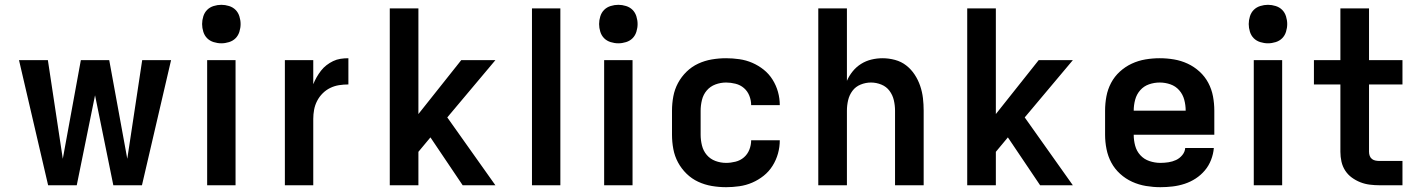

<svg xmlns="http://www.w3.org/2000/svg" viewBox="-20 -770 5890 798"><path d="M180 0 59 -520H179L241 -110L316 -520H434L509 -110L571 -520H691L570 0H451L375 -374L299 0Z M841 0V-520H959V0ZM900 -590Q884 -590 868 -595Q852 -600 841 -611Q830 -622 825 -638Q820 -654 820 -670Q820 -686 825 -702Q830 -718 841 -729Q852 -740 868 -745Q884 -750 900 -750Q916 -750 932 -745Q948 -740 959 -729Q970 -718 975 -702Q980 -686 980 -670Q980 -654 975 -638Q970 -622 959 -611Q948 -600 932 -595Q916 -590 900 -590Z M1164 0V-520H1282V-420Q1288 -435 1296 -449Q1304 -463 1314 -476Q1324 -489 1337 -499Q1350 -509 1364.5 -516Q1379 -523 1395 -525.5Q1411 -528 1428 -528V-419Q1408 -419 1389 -416Q1370 -413 1352.5 -404.5Q1335 -396 1321 -382Q1307 -368 1298 -350.5Q1289 -333 1285.5 -314Q1282 -295 1282 -276V0Z M1903 0 1769 -199 1719 -139V0H1600V-735H1719V-296L1897 -520H2039L1839 -282L2039 0Z M2191 0V-735H2309V0Z M2491 0V-520H2609V0ZM2550 -590Q2534 -590 2518 -595Q2502 -600 2491 -611Q2480 -622 2475 -638Q2470 -654 2470 -670Q2470 -686 2475 -702Q2480 -718 2491 -729Q2502 -740 2518 -745Q2534 -750 2550 -750Q2566 -750 2582 -745Q2598 -740 2609 -729Q2620 -718 2625 -702Q2630 -686 2630 -670Q2630 -654 2625 -638Q2620 -622 2609 -611Q2598 -600 2582 -595Q2566 -590 2550 -590Z M2998 8Q2968 8 2938.5 3Q2909 -2 2882 -14.5Q2855 -27 2833.5 -48Q2812 -69 2798 -95Q2784 -121 2778.5 -150.5Q2773 -180 2773 -210V-310Q2773 -340 2778.5 -369.5Q2784 -399 2798 -425Q2812 -451 2833.5 -472Q2855 -493 2882 -505.5Q2909 -518 2938.5 -523Q2968 -528 2998 -528Q3025 -528 3053 -524Q3081 -520 3106.5 -509Q3132 -498 3154 -480.5Q3176 -463 3191 -439Q3206 -415 3213.5 -388Q3221 -361 3221 -333H3102Q3102 -353 3094.5 -372Q3087 -391 3072 -404Q3057 -417 3037 -422Q3017 -427 2998 -427Q2975 -427 2953.5 -419Q2932 -411 2917.5 -394Q2903 -377 2897.5 -354.5Q2892 -332 2892 -310V-210Q2892 -188 2897.5 -165.5Q2903 -143 2917.5 -126Q2932 -109 2953.5 -101Q2975 -93 2998 -93Q3017 -93 3037 -98Q3057 -103 3072 -116Q3087 -129 3094.5 -148Q3102 -167 3102 -187H3221Q3221 -159 3213.5 -132Q3206 -105 3191 -81Q3176 -57 3154 -39.5Q3132 -22 3106.5 -11Q3081 0 3053 4Q3025 8 2998 8Z M3381 0V-735H3500V-434Q3509 -455 3524 -473.5Q3539 -492 3559 -504.5Q3579 -517 3602 -522.5Q3625 -528 3648 -528Q3674 -528 3700 -521Q3726 -514 3746.5 -498Q3767 -482 3781.5 -460Q3796 -438 3804.5 -413Q3813 -388 3816 -362Q3819 -336 3819 -310V0H3700V-310Q3700 -332 3695 -353.5Q3690 -375 3677 -392.5Q3664 -410 3643 -418.5Q3622 -427 3600 -427Q3578 -427 3557 -418.5Q3536 -410 3523 -392.5Q3510 -375 3505 -353.5Q3500 -332 3500 -310V0Z M4303 0 4169 -199 4119 -139V0H4000V-735H4119V-296L4297 -520H4439L4239 -282L4439 0Z M4803 8Q4773 8 4743 3Q4713 -2 4685.5 -14.5Q4658 -27 4635.5 -47.5Q4613 -68 4599 -94Q4585 -120 4579 -150Q4573 -180 4573 -210V-310Q4573 -340 4578.5 -369.5Q4584 -399 4598 -425.5Q4612 -452 4634.5 -472.5Q4657 -493 4684 -505.5Q4711 -518 4740.5 -523Q4770 -528 4800 -528Q4830 -528 4859.5 -523Q4889 -518 4916 -505.5Q4943 -493 4965.5 -472.5Q4988 -452 5002 -425.5Q5016 -399 5021.5 -369.5Q5027 -340 5027 -310V-210H4692Q4692 -187 4698 -164.5Q4704 -142 4719.5 -125Q4735 -108 4757.5 -100.5Q4780 -93 4803 -93Q4819 -93 4836 -95.5Q4853 -98 4868 -105Q4883 -112 4894 -125.5Q4905 -139 4906 -155H5025Q5023 -130 5013.5 -105.5Q5004 -81 4987.5 -61.5Q4971 -42 4949.5 -28Q4928 -14 4903.5 -6Q4879 2 4853.5 5Q4828 8 4803 8ZM4692 -310H4908Q4908 -333 4902 -355.5Q4896 -378 4881 -395Q4866 -412 4844.5 -419.5Q4823 -427 4800 -427Q4777 -427 4755.5 -419.5Q4734 -412 4719 -395Q4704 -378 4698 -355.5Q4692 -333 4692 -310Z M5191 0V-520H5309V0ZM5250 -590Q5234 -590 5218 -595Q5202 -600 5191 -611Q5180 -622 5175 -638Q5170 -654 5170 -670Q5170 -686 5175 -702Q5180 -718 5191 -729Q5202 -740 5218 -745Q5234 -750 5250 -750Q5266 -750 5282 -745Q5298 -740 5309 -729Q5320 -718 5325 -702Q5330 -686 5330 -670Q5330 -654 5325 -638Q5320 -622 5309 -611Q5298 -600 5282 -595Q5266 -590 5250 -590Z M5714 0Q5694 0 5673.5 -2.5Q5653 -5 5634 -12.5Q5615 -20 5598.5 -32Q5582 -44 5571 -61Q5560 -78 5555.5 -98Q5551 -118 5551 -139V-419H5441V-520H5551V-735H5670V-520H5809V-419H5670V-139Q5670 -130 5673 -122Q5676 -114 5682.5 -109Q5689 -104 5697.5 -102.5Q5706 -101 5714 -101H5809V0Z"/></svg>

Font: Iosevka Aile
Style: Bold
Weight: 700
Designer: Belleve Invis
Foundry: Belleve Invis
Version: Version 28.0.1; ttfautohint (v1.8.4)